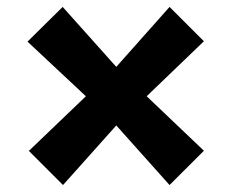

<svg xmlns="http://www.w3.org/2000/svg" viewBox="-20 -576 663 549"><path d="M225.6 -300.8 58.6 -457 159.2 -556.2 312.5 -384.8 464.8 -556.2 563 -458 399.4 -300.8 563 -145 464.8 -46.9 312.5 -217.3 160.2 -46.9 62.5 -144.5Z"/></svg>

Font: Merriweather UltraBold
Style: Regular
Weight: 900
Designer: Eben Sorkin ( sorkintype@gmail.com )
Foundry: Eben Sorkin
Version: Version 1.570; ttfautohint (v1.3) -l 8 -r 32 -G 0 -x 0 -H 60